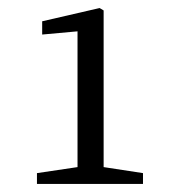

<svg xmlns="http://www.w3.org/2000/svg" viewBox="-20 -923 435 478"><path d="M238 -507 336 -492V-465H72V-492L173 -507V-845L85 -837V-870L228 -903L238 -897Z"/></svg>

Font: Shippori Mincho TTF
Style: Regular
Weight: 400
Version: Version 2.100